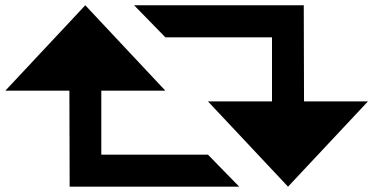

<svg xmlns="http://www.w3.org/2000/svg" viewBox="-20 -700 1400 720"><path d="M759.8 -120.1 877 0H241.2L240.2 -359.9H0L299.8 -680.2L600.1 -359.9H359.9V-120.1ZM1120.1 -319.8H1359.9L1060.1 0L759.8 -319.8H1000V-560.1H600.1L482.9 -680.2H1119.1Z"/></svg>

Font: Web Symbols
Style: Regular
Weight: 400
Designer: Igor Kiselev
Foundry: Just Be Nice studio
Version: Version 1.000;PS 001.001;hotconv 1.0.56